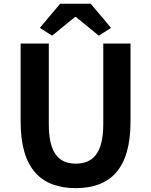

<svg xmlns="http://www.w3.org/2000/svg" viewBox="-20 -968 788 1002"><path d="M375.6 13.8C556 13.8 661.1 -87.6 661.1 -332.8V-740.8H519V-319.8C519 -166 462.4 -114 375.6 -114C288.6 -114 234.7 -166 234.7 -319.8V-740.8H87.7V-332.8C87.7 -87.6 194.5 13.8 375.6 13.8ZM251.8 -781.8 371.3 -879.3H376.3L495.6 -781.8L559.4 -822.6L453.5 -948.4H293.9L188 -822.6Z"/></svg>

Font: Source Han Sans JP VF
Style: Regular
Weight: 250
Designer: Ryoko NISHIZUKA 西塚涼子 (kana, bopomofo & ideographs); Paul D. Hunt (Latin, Greek & Cyrillic); Sandoll Communications 산돌커뮤니
Foundry: Adobe
Version: Version 2.004;hotconv 1.0.118;makeotfexe 2.5.65603